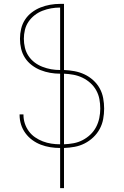

<svg xmlns="http://www.w3.org/2000/svg" viewBox="-20 -755 640 990"><path d="M290 215V8Q264 8 239 4Q214 0 190.5 -9Q167 -18 146.5 -33Q126 -48 111 -68.5Q96 -89 88.5 -113Q81 -137 81 -163V-165H101V-163Q101 -140 108 -118.5Q115 -97 128.5 -78.5Q142 -60 161 -47Q180 -34 201 -26Q222 -18 244.5 -14.5Q267 -11 290 -11V-375Q264 -375 238.5 -379.5Q213 -384 189 -393.5Q165 -403 144 -419Q123 -435 109 -456.5Q95 -478 89 -503.5Q83 -529 83 -555Q83 -581 89 -606.5Q95 -632 109 -653.5Q123 -675 144 -691Q165 -707 189 -716.5Q213 -726 238.5 -730.5Q264 -735 290 -735H310V-394Q337 -393 364 -388Q391 -383 415.5 -371.5Q440 -360 460.5 -341.5Q481 -323 494 -299.5Q507 -276 512 -249Q517 -222 517 -195Q517 -168 512 -141Q507 -114 494 -90Q481 -66 461 -47Q441 -28 416.5 -15.5Q392 -3 365 2Q338 7 310 8V215ZM290 -394V-716Q266 -716 243.5 -712Q221 -708 199 -699.5Q177 -691 158.5 -676.5Q140 -662 127 -643Q114 -624 108.5 -601Q103 -578 103 -555Q103 -532 108.5 -509Q114 -486 127 -466.5Q140 -447 158.5 -433Q177 -419 199 -410.5Q221 -402 243.5 -398Q266 -394 290 -394ZM310 -11Q335 -12 359.5 -16.5Q384 -21 406 -32.5Q428 -44 446 -61Q464 -78 475.5 -100Q487 -122 492 -146.5Q497 -171 497 -195Q497 -220 492.5 -244Q488 -268 476 -289.5Q464 -311 445.5 -327.5Q427 -344 405 -354.5Q383 -365 359 -369.5Q335 -374 310 -375Z"/></svg>

Font: Iosevka Thin Extended
Style: Regular
Weight: 100
Width: 7
Monospace: yes
Designer: Belleve Invis
Foundry: Belleve Invis
Version: Version 32.5.0; ttfautohint (v1.8.4)